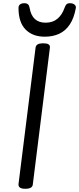

<svg xmlns="http://www.w3.org/2000/svg" viewBox="-20 -1159 492 1193"><path d="M137 14Q115 14 104.5 7Q94 0 95 -15L201 -863Q203 -877 214.5 -883.5Q226 -890 248 -890Q271 -890 281.5 -883.5Q292 -877 290 -862L184 -14Q183 0 171.5 7Q160 14 137 14ZM258 -931Q183 -931 139 -975.5Q95 -1020 95 -1110Q95 -1124 104.5 -1131.5Q114 -1139 131 -1139Q147 -1139 154.5 -1131.5Q162 -1124 164 -1110Q172 -1063 197 -1040.5Q222 -1018 263 -1018Q308 -1018 337 -1042.5Q366 -1067 381 -1110Q386 -1125 393 -1132Q400 -1139 415 -1139Q433 -1139 443.5 -1130Q454 -1121 451 -1108Q440 -1047 414 -1007.5Q388 -968 348.5 -949.5Q309 -931 258 -931Z"/></svg>

Font: Playwrite GB J
Style: Italic
Weight: 400
Italic angle: -7.01216°
Designer: Veronika Burian, José Scaglione
Foundry: TypeTogether
Version: Version 1.002